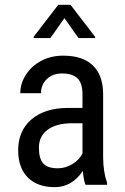

<svg xmlns="http://www.w3.org/2000/svg" viewBox="-20 -770 519 800"><path d="M376.5 -616.2V-611.3H307.1L248.5 -694.3L189.9 -611.3H120.6V-617.2L222.7 -750H273.9ZM336.4 0Q328.6 -17.1 325.2 -57.6Q279.3 9.8 208 9.8Q136.2 9.8 95.9 -30.5Q55.7 -70.8 55.7 -144Q55.7 -224.6 110.4 -272Q165 -319.3 260.3 -320.3H323.7V-376.5Q323.7 -423.8 302.7 -443.8Q281.7 -463.9 238.8 -463.9Q199.7 -463.9 175.3 -440.7Q150.9 -417.5 150.9 -381.8H64.5Q64.5 -422.4 88.4 -459.2Q112.3 -496.1 152.8 -517.1Q193.4 -538.1 243.2 -538.1Q324.2 -538.1 366.5 -497.8Q408.7 -457.5 409.7 -380.4V-113.8Q410.2 -52.7 426.3 -7.8V0ZM221.2 -68.8Q252.9 -68.8 281.7 -86.4Q310.5 -104 323.7 -130.4V-256.3H274.9Q213.4 -255.4 177.7 -228.8Q142.1 -202.1 142.1 -154.3Q142.1 -109.4 160.2 -89.1Q178.2 -68.8 221.2 -68.8Z"/></svg>

Font: TypoPRO Roboto
Style: Regular
Weight: 400
Designer: Google
Version: Version 2.136; 2016